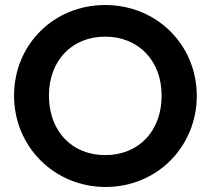

<svg xmlns="http://www.w3.org/2000/svg" viewBox="-20 -734 840 765"><path d="M401 11C605 11 764 -149 764 -352C764 -556 604 -714 399 -714C194 -714 36 -556 36 -353C36 -150 196 11 401 11ZM175 -353C175 -492 266 -588 399 -588C532 -588 624 -492 624 -353C624 -212 533 -116 399 -116C266 -116 175 -212 175 -353Z"/></svg>

Font: MV Cash SemiBold
Style: Regular
Weight: 600
Designer: Rodrigo Fuenzalida
Foundry: fragTYPE
Version: Version 1.100;Glyphs 3.1.2 (3151)